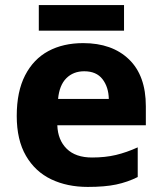

<svg xmlns="http://www.w3.org/2000/svg" viewBox="-20 -727 640 757"><path d="M308 -557Q422 -557 488.5 -493Q555 -429 555 -308V-233H206Q208 -175 243 -140.5Q278 -106 343 -106Q395 -106 437 -116Q479 -126 523 -146V-29Q483 -9 438 0.5Q393 10 326 10Q245 10 182 -20Q119 -50 82.5 -112.5Q46 -175 46 -270Q46 -366 79 -430Q112 -494 170.5 -525.5Q229 -557 308 -557ZM312 -446Q269 -446 241.5 -418.5Q214 -391 209 -337H409Q408 -384 384 -415Q360 -446 312 -446ZM469 -707V-606H133V-707Z"/></svg>

Font: Noto Sans Oriya
Style: Bold
Weight: 700
Designer: Amélie Bonet and Sol Matas
Foundry: Google LLC
Version: Version 2.006; ttfautohint (v1.8.4.7-5d5b)